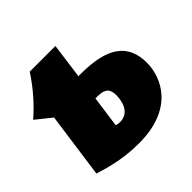

<svg xmlns="http://www.w3.org/2000/svg" viewBox="-145 -672 831 831"><g transform="rotate(-45 270.5 -257.0)"><path d="M293 -371H277L299 -534H142C100 -470 58 -423 5 -376L76 -319L34 -18C113 7 178 20 258 20C467 20 528 -111 528 -203C528 -317 454 -371 293 -371ZM264 -103C256 -103 250 -104 241 -107L261 -251H275C322 -251 335 -232 335 -197C335 -161 322 -103 264 -103Z"/></g></svg>

Font: Fira Sans Heavy
Style: Italic
Weight: 900
Italic angle: -8°
Designer: bBox Type GmbH & Carrois Corporate GbR & Edenspiekermann AG
Foundry: bBox Type GmbH & Carrois Corporate GbR & Edenspiekermann AG
Version: Version 4.301;PS 004.301;hotconv 1.0.88;makeotf.lib2.5.64775